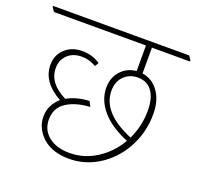

<svg xmlns="http://www.w3.org/2000/svg" viewBox="-134 -741 873 847"><g transform="rotate(20 302.0 -317.0)"><path d="M271 -12Q197 -12 151 -50Q129 -69 116 -94Q103 -119 103 -149Q103 -178 115 -201.5Q127 -225 147 -242Q54 -293 54 -374Q54 -420 85.5 -449.5Q117 -479 166 -479Q188 -479 208.5 -473.5Q229 -468 251 -454L241 -436Q222 -446 206.5 -450.5Q191 -455 172 -455Q132 -455 106.5 -431Q81 -407 81 -369Q81 -297 167 -255Q210 -280 271 -283L283 -259Q217 -256 173.5 -228Q130 -200 130 -145Q130 -96 167 -66.5Q204 -37 265 -37Q334 -37 392.5 -75Q451 -113 486 -174Q405 -207 362.5 -256.5Q320 -306 320 -364Q320 -411 348.5 -442.5Q377 -474 421 -478V-598H-11L-24 -617V-622H615L628 -603V-598H449V-477Q494 -470 522 -434Q555 -392 555 -325Q555 -260 533 -203.5Q511 -147 472 -104Q433 -61 381.5 -36.5Q330 -12 271 -12ZM346 -359Q346 -255 496 -193Q511 -224 519 -258.5Q527 -293 527 -330Q527 -389 503.5 -421Q480 -453 437 -453Q397 -453 371.5 -427Q346 -401 346 -359Z"/></g></svg>

Font: Noto Serif Devanagari Thin
Style: Regular
Weight: 100
Designer: Universal Thirst, Indian Type Foundry and the Monotype Design Team
Foundry: Monotype Imaging Inc.
Version: Version 2.004; ttfautohint (v1.8.4.7-5d5b)